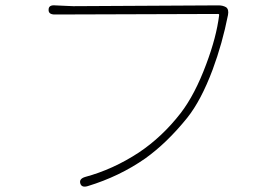

<svg xmlns="http://www.w3.org/2000/svg" viewBox="-20 -699 1040 715"><path d="M307 -6Q284 1 279 -16Q274 -33 297 -40Q401 -68 497 -131Q584 -189 653 -278Q706 -347 748 -460Q786 -561 796 -642Q797 -647 792 -647L184 -645Q160 -645 161 -663Q161 -681 185 -679L229 -677Q241 -676 253 -676L794 -679Q810 -679 822 -672Q833 -664 829 -643Q808 -537 772 -440Q729 -325 677 -260Q602 -167 521 -109Q425 -42 307 -6Z"/></svg>

Font: Resource Han Rounded JP ExtraLight
Style: Regular
Weight: 250
Designer: Cyano Hao (round all glyphs); Ryoko NISHIZUKA 西塚涼子 (kana, bopomofo & ideographs); Paul D. Hunt (Latin, Greek & Cyrillic)
Foundry: Cyano Hao
Version: 0.990